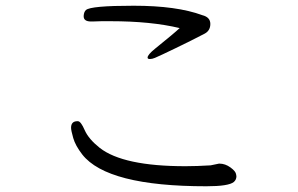

<svg xmlns="http://www.w3.org/2000/svg" viewBox="-20 -665 1040 670"><path d="M715 -88 744 -94H746Q766 -94 784.5 -80.5Q803 -67 804 -56L805 -50Q805 -38 796 -30Q778 -15 700 -15Q354 -15 267 -126Q243 -157 235.5 -183.5Q228 -210 228 -219Q228 -241 248 -242H252Q262 -242 275.5 -211Q289 -180 328 -149Q410 -85 627 -85Q667 -85 715 -88ZM607 -567Q507 -591 366 -591H334Q319 -591 303 -590H298Q272 -590 272 -608V-610Q273 -624 280 -630Q296 -645 446.5 -645Q597 -645 686 -612Q714 -605 714 -581.5Q714 -558 694 -547.5Q674 -537 646 -523Q618 -509 592 -496.5Q566 -484 548 -475.5Q530 -467 520.5 -463Q511 -459 503 -459Q495 -459 495 -464Q495 -474 521 -495Q588 -549 607 -567Z"/></svg>

Font: LXGW WenKai Lite
Style: Regular
Weight: 400
Designer: LXGW / Fontworks Inc.
Foundry: LXGW / Fontworks Inc.
Version: Version 1.511; March 25, 2025